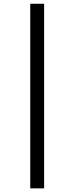

<svg xmlns="http://www.w3.org/2000/svg" viewBox="-20 -785 408 1041"><path d="M144 236.3V-764.6H219.2V236.3Z"/></svg>

Font: Open Sans Condensed Medium
Style: Italic
Weight: 500
Width: 3
Italic angle: -12°
Designer: Monotype Design Team
Foundry: Monotype Imaging Inc.
Version: Version 3.000